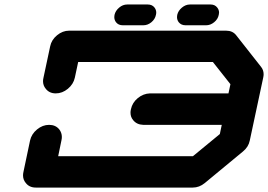

<svg xmlns="http://www.w3.org/2000/svg" viewBox="-20 -847 1210 867"><path d="M1107.9 -212.4Q1102.1 -183.1 1076.7 -162.6L904.8 -20.5Q879.9 0 850.6 0H141.6Q112.3 0 96.2 -21Q84 -35.6 84 -55.2Q84 -62.5 85.9 -70.8L115.7 -212.4Q122.1 -241.7 147.2 -262.5Q172.4 -283.2 201.7 -283.2Q231 -283.2 247.6 -262.7Q259.3 -247.6 259.3 -228.5Q259.3 -220.7 257.3 -212.4L242.7 -141.6H851.1L972.7 -241.7L981.4 -283.2H627Q597.2 -284.2 581.1 -304.7Q569.3 -318.8 569.3 -338.4Q569.3 -345.7 571.3 -354Q577.6 -383.8 602.3 -404.1Q627 -424.3 657.2 -425.3H1011.7L1020.5 -466.8L941.4 -566.9H333L317.9 -496.1Q311.5 -466.8 286.4 -446Q261.2 -425.3 231.9 -425.3Q202.6 -425.3 186.5 -446.3Q174.3 -460.9 174.3 -480.5Q174.3 -487.8 176.3 -496.1L206.5 -637.7Q212.4 -667 237.5 -687.7Q262.7 -708.5 292 -708.5H1001Q1030.3 -708.5 1046.4 -688L1158.2 -545.9Q1170.4 -531.2 1170.4 -511.7Q1170.4 -504.4 1168.5 -496.1ZM817.4 -732.9Q798.3 -732.9 787.1 -746.6Q779.3 -756.8 779.3 -770Q779.3 -774.4 780.3 -779.8Q784.7 -798.8 801.5 -812.7Q818.4 -826.7 837.4 -826.7H931.2Q950.2 -826.7 960.9 -813Q969.2 -802.7 969.2 -790Q969.2 -785.2 967.8 -779.8Q963.9 -760.3 947 -746.6Q930.2 -732.9 911.1 -732.9ZM534.2 -732.9Q514.6 -732.9 503.9 -746.6Q496.1 -756.8 496.1 -770Q496.1 -774.4 497.1 -779.8Q501.5 -798.8 518.1 -812.7Q534.7 -826.7 554.2 -826.7H647.5Q667 -826.7 677.7 -813Q685.5 -802.7 685.5 -790.5Q685.5 -785.2 684.1 -779.8Q680.2 -760.3 663.6 -746.6Q647 -732.9 627.4 -732.9Z"/></svg>

Font: Robtronika
Style: Italic
Weight: 400
Italic angle: -12°
Designer: GGBot
Version: 1.00